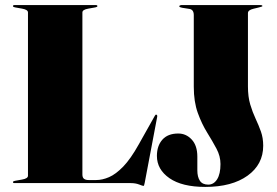

<svg xmlns="http://www.w3.org/2000/svg" viewBox="-20 -720 1088 755"><path d="M355 -691 327 -686Q304 -682 304 -671V-34Q304 -21.5 310.5 -16.8Q317 -12 329 -12H358Q382.5 -12 409 -23.5Q435.5 -35 464.8 -65.2Q494 -95.5 525.5 -152L589 -265Q592 -270.5 595 -269Q599.5 -267.5 598 -260L549 -1Q547.5 7 546.5 9Q545.5 11 544 11Q541 11 527 5.5Q513 0 494 0H37Q31 0 31 -4Q31 -7.5 39 -9L67 -14Q90 -18 90 -29V-671Q90 -682 67 -686L39 -691Q31 -692.5 31 -696Q31 -700 37 -700H357Q363 -700 363 -696Q363 -692.5 355 -691ZM1015 -147Q1015 -73.5 953.5 -29.2Q892 15 787 15Q696 15 646.5 -19.2Q597 -53.5 597 -107Q597 -146.5 618.5 -170.8Q640 -195 681 -195Q712 -195 734 -171.2Q756 -147.5 756 -104V-50Q756 -24.5 766 -9.2Q776 6 799 6Q820.5 6 833.8 -15Q847 -36 847 -75Q847 -106 831.2 -135.5Q815.5 -165 794.5 -198.8Q773.5 -232.5 757.8 -276Q742 -319.5 742 -379V-660.5Q742 -682.5 724.5 -685L696 -689.5Q685 -691.5 685 -695Q685 -697.5 687.8 -698.8Q690.5 -700 692.5 -700H1003.5Q1012 -700 1012 -696Q1012 -694 995 -690L976.5 -685.5Q955 -680.5 955 -668.5V-380Q955 -339.5 964 -309.2Q973 -279 985 -253.5Q997 -228 1006 -202.8Q1015 -177.5 1015 -147Z"/></svg>

Font: Fraunces 144pt S000 Black
Style: Regular
Weight: 900
Version: Version 1.000; ttfautohint (v1.8.3)